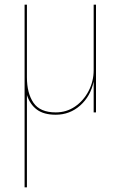

<svg xmlns="http://www.w3.org/2000/svg" viewBox="-20 -480 515 820"><path d="M95 -460V-150Q95 -82 123 -41Q151 0 218 0Q264 0 300.5 -25Q337 -50 358.5 -91.5Q380 -133 380 -180V-460H390V0H380V-132Q367 -69 322.5 -29.5Q278 10 218 10Q167 10 137.5 -12Q108 -34 95 -74V320H85V-460Z"/></svg>

Font: Jost* Hairline
Style: Regular
Weight: 100
Version: Version 3.7